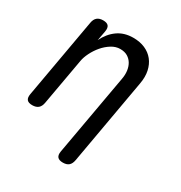

<svg xmlns="http://www.w3.org/2000/svg" viewBox="-175 -687 949 1004"><g transform="rotate(30 300.0 -185.0)"><path d="M161 -316 111 -35Q107 -12 94 -1Q81 10 58 10Q35 10 26 -1Q17 -12 21 -35L106 -515Q110 -538 123 -549Q136 -560 159 -560Q182 -560 191 -549Q200 -538 196 -515L185 -456Q208 -504 247 -532Q286 -560 341 -560Q381 -560 412 -546.5Q443 -533 463 -508Q483 -483 490.5 -448Q498 -413 490 -370L399 145Q395 168 382.5 179Q370 190 347 190Q324 190 314.5 179Q305 168 309 145L396 -344Q401 -370 398 -393.5Q395 -417 384.5 -435Q374 -453 356 -464Q338 -475 311 -475Q284 -475 258.5 -459Q233 -443 213 -419.5Q193 -396 179 -368Q165 -340 161 -316Z"/></g></svg>

Font: Maple Mono NL
Style: Italic
Weight: 400
Italic angle: -10°
Monospace: yes
Designer: subframe7536
Version: Version 7.000